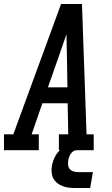

<svg xmlns="http://www.w3.org/2000/svg" viewBox="-44 -755 564 965"><path d="M-24 0V-80H23L263 -735H368L391 -80H427V0H252V-80H299L296 -236H169L115 -80H151V0ZM295 -316 292 -490Q291 -513 291 -536.5Q291 -560 290 -583Q282 -560 274 -536.5Q266 -513 258 -490L197 -316ZM334 190Q318 190 301.5 188Q285 186 270.5 180.5Q256 175 243.5 165Q231 155 224 141.5Q217 128 215.5 111.5Q214 95 217 78Q221 56 231.5 34.5Q242 13 260 -2.5Q278 -18 301 -24.5Q324 -31 346 -31L341 0Q332 0 324 5.5Q316 11 311 19Q306 27 303 35.5Q300 44 299 53Q297 65 298.5 76Q300 87 307 95Q314 103 325 106.5Q336 110 348 110H423L409 190Z"/></svg>

Font: Iosevka Slab Medium Oblique
Style: Regular
Weight: 500
Italic angle: -9°
Monospace: yes
Designer: Belleve Invis
Foundry: Belleve Invis
Version: Version 11.1.1; ttfautohint (v1.8.3)